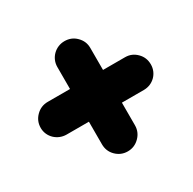

<svg xmlns="http://www.w3.org/2000/svg" viewBox="-118 -427 585 583"><g transform="rotate(-30 174.5 -135.0)"><path d="M38.1 -193.8C22 -193.8 8.3 -188 -2.9 -176.8C-14.2 -165.5 -20 -151.9 -20 -135.7C-20 -104 6.3 -79.1 38.1 -79.1H116.2V0C116.2 16.1 121.6 29.8 132.8 41C144 52.2 157.7 58.1 173.8 58.1C189.9 58.1 203.6 52.2 214.8 41C226.1 29.8 231.9 16.1 231.9 0V-79.1H309.1C340.8 -79.1 366.2 -104 366.2 -135.7C366.2 -151.9 360.8 -165.5 349.6 -176.8C338.4 -188 325.2 -193.8 309.1 -193.8H231.9V-271C231.9 -287.1 226.1 -300.3 214.8 -311.5C203.6 -322.8 189.9 -328.1 173.8 -328.1C142.1 -328.1 116.2 -302.7 116.2 -271V-193.8H38.1Z"/></g></svg>

Font: Nemoy
Style: Bold
Weight: 700
Designer: BSozoo
Foundry: BSozoo
Version: Version 001.000